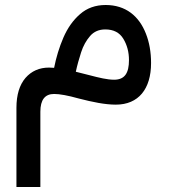

<svg xmlns="http://www.w3.org/2000/svg" viewBox="-20 -411 672 764"><path d="M400.4 -391.1C359.9 -391.1 326.2 -378.9 298.8 -355C271 -331.1 249 -299.8 232.4 -261.7C215.8 -223.1 203.6 -183.1 195.3 -141.1C188.5 -141.6 181.6 -142.1 175.3 -142.1C136.7 -142.1 105.5 -128.4 81.5 -101.1C57.6 -73.2 45.4 -33.7 45.4 18.1V333H140.6V33.7C140.6 -13.7 158.7 -37.1 195.3 -37.1C217.3 -37.1 250 -31.2 293.5 -19C348.1 -4.9 397.9 5.4 440.9 5.4C531.2 5.4 581.1 -57.1 581.1 -160.2C581.1 -203.6 574.2 -242.7 560.5 -277.3C533.2 -347.2 480 -391.1 400.4 -391.1ZM398.9 -293.9C431.6 -293.9 455.6 -281.7 470.7 -256.8C485.8 -231.9 493.2 -203.6 493.2 -171.9C493.2 -120.6 476.6 -93.8 434.1 -93.8C406.7 -93.8 375 -101.6 335.9 -111.8C318.8 -116.2 297.9 -121.6 281.7 -125.5C287.1 -150.9 294.4 -176.8 302.7 -202.6C311 -228.5 323.2 -250 338.4 -267.6C353.5 -285.2 374 -293.9 398.9 -293.9Z"/></svg>

Font: Estedad Medium
Style: Regular
Weight: 500
Designer: Amin Abedi
Version: Version 7.3